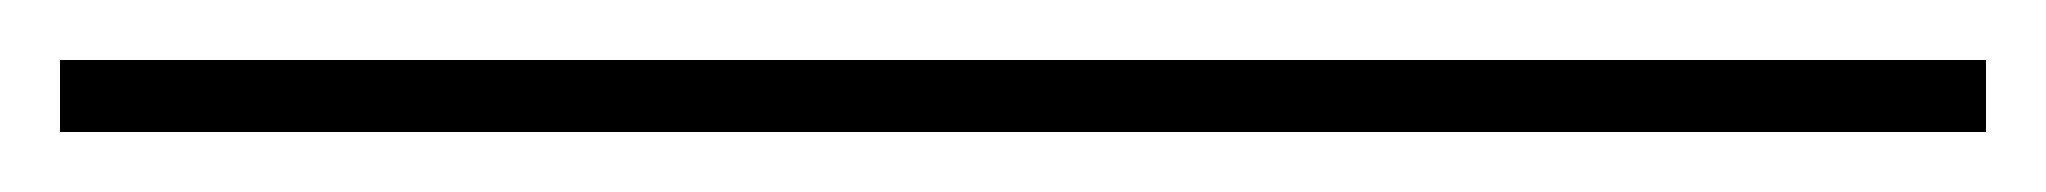

<svg xmlns="http://www.w3.org/2000/svg" viewBox="-20 47 682 64"><path d="M0 91V67H642V91Z"/></svg>

Font: Smooch Sans ExtraLight
Style: Regular
Weight: 200
Designer: Robert E. Leuschke
Foundry: Robert E. Leuschke
Version: Version 1.010; ttfautohint (v1.8.3)